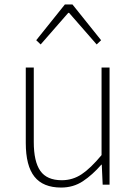

<svg xmlns="http://www.w3.org/2000/svg" viewBox="-20 -831 617 864"><path d="M306 -811H272L143 -650L163 -631L287 -773H291L415 -631L435 -650ZM255 13Q310 13 353 -15.5Q396 -44 436 -90H438L442 0H473V-527H437V-133Q388 -74 347.5 -47Q307 -20 258 -20Q191 -20 161.5 -62Q132 -104 132 -192V-527H96V-188Q96 -85 135 -36Q174 13 255 13Z"/></svg>

Font: Spoqa Han Sans Neo Thin
Style: Regular
Weight: 100
Designer: [Spoqa Han Sans Neo] Dong-huui Kim  Younghwa Kang  Yujin Lee  [Noto Sans] Ryoko NISHIZUKA  (kana & ideographs); Paul D. 
Foundry: Spoqa (http://www.spoqa-han-sans.com)
Version: Version 1.100;hotconv 1.0.109;makeotfexe 2.5.65596